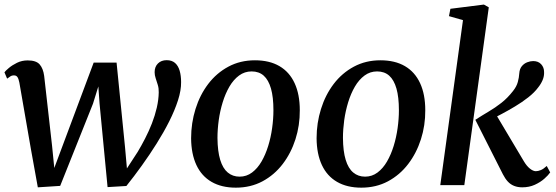

<svg xmlns="http://www.w3.org/2000/svg" viewBox="-21 -832 2500 863"><path d="M149 10 118 -161.5 66 -461Q62.5 -478.5 57.2 -485.8Q52 -493 43 -493Q33 -493.5 25.8 -488.8Q18.5 -484 11 -478.5L-1 -507Q3.5 -513.5 18.5 -526.2Q33.5 -539 55.5 -549.8Q77.5 -560.5 103.5 -560.5Q141.5 -560.5 157.2 -542.5Q173 -524.5 177.5 -491L213 -177L223 -77L263 -184L400 -550.5H503L541 -170L549.5 -75L598 -149.5Q614.5 -177 631.2 -209.5Q648 -242 661.8 -277.2Q675.5 -312.5 683.8 -348.2Q692 -384 692.5 -417Q693 -435 688.2 -450.5Q683.5 -466 678.8 -480Q674 -494 674 -507.5Q674 -532 689 -546.8Q704 -561.5 728 -561.5Q751.5 -561.5 765.8 -549Q780 -536.5 786.5 -514.2Q793 -492 793 -463Q793.5 -426 779 -381Q764.5 -336 739.8 -286.8Q715 -237.5 683.2 -187Q651.5 -136.5 616.5 -87.8Q581.5 -39 547 4L462.5 9L426.5 -366.5L421 -443.5L397 -366L249.5 3.5Z M1125 -561Q1190 -561 1235 -534.8Q1280 -508.5 1303.2 -458.2Q1326.5 -408 1326.5 -336.5Q1327 -268.5 1307 -206Q1287 -143.5 1249.5 -94.5Q1212 -45.5 1158.8 -17Q1105.5 11.5 1039 11.5Q975 11.5 930 -14.5Q885 -40.5 861.8 -90.2Q838.5 -140 838 -210.5Q838 -279 857.8 -342.2Q877.5 -405.5 915 -454.8Q952.5 -504 1005.8 -532.5Q1059 -561 1125 -561ZM1110 -511Q1078.5 -511 1053.5 -492.5Q1028.5 -474 1010.2 -442.8Q992 -411.5 980 -372.5Q968 -333.5 962.2 -292Q956.5 -250.5 956.5 -212Q957 -152 968.8 -113.5Q980.5 -75 1002.8 -56.5Q1025 -38 1056 -38Q1087 -38 1111.8 -56.5Q1136.5 -75 1154.5 -106Q1172.5 -137 1184.5 -176Q1196.5 -215 1202.2 -256.5Q1208 -298 1208 -336.5Q1208 -395.5 1197 -434Q1186 -472.5 1164.5 -491.8Q1143 -511 1110 -511Z M1689 -561Q1754 -561 1799 -534.8Q1844 -508.5 1867.2 -458.2Q1890.5 -408 1890.5 -336.5Q1891 -268.5 1871 -206Q1851 -143.5 1813.5 -94.5Q1776 -45.5 1722.8 -17Q1669.5 11.5 1603 11.5Q1539 11.5 1494 -14.5Q1449 -40.5 1425.8 -90.2Q1402.5 -140 1402 -210.5Q1402 -279 1421.8 -342.2Q1441.5 -405.5 1479 -454.8Q1516.5 -504 1569.8 -532.5Q1623 -561 1689 -561ZM1674 -511Q1642.5 -511 1617.5 -492.5Q1592.5 -474 1574.2 -442.8Q1556 -411.5 1544 -372.5Q1532 -333.5 1526.2 -292Q1520.5 -250.5 1520.5 -212Q1521 -152 1532.8 -113.5Q1544.5 -75 1566.8 -56.5Q1589 -38 1620 -38Q1651 -38 1675.8 -56.5Q1700.5 -75 1718.5 -106Q1736.5 -137 1748.5 -176Q1760.5 -215 1766.2 -256.5Q1772 -298 1772 -336.5Q1772 -395.5 1761 -434Q1750 -472.5 1728.5 -491.8Q1707 -511 1674 -511Z M1958 0 2060 -741.5 1997 -759.5 2003.5 -792.5 2154 -811.5 2176 -799 2066 0ZM2326.5 10Q2306 10 2289.8 3.5Q2273.5 -3 2261.5 -16Q2249.5 -29 2239.5 -48.5L2115.5 -293.5Q2146.5 -313.5 2175.8 -330.8Q2205 -348 2232.8 -369.8Q2260.5 -391.5 2285 -423Q2301 -443 2306.5 -463.5Q2312 -484 2313 -502Q2314.5 -522.5 2324.5 -534.5Q2334.5 -546.5 2348.5 -552Q2362.5 -557.5 2375.5 -557.5Q2398.5 -557.5 2411.5 -543.2Q2424.5 -529 2424.5 -508.5Q2425.5 -490 2418 -472.2Q2410.5 -454.5 2398 -439Q2381 -416 2353.2 -394.2Q2325.5 -372.5 2294.2 -353.8Q2263 -335 2234.5 -320Q2206 -305 2186.5 -295L2200 -331.5L2334 -106.5Q2346.5 -85.5 2361 -74Q2375.5 -62.5 2387.5 -62.5Q2397.5 -62.5 2409.8 -67.5Q2422 -72.5 2436.5 -86L2452 -57Q2443.5 -44.5 2425.8 -28.8Q2408 -13 2382.8 -1.5Q2357.5 10 2326.5 10Z"/></svg>

Font: Merriweather 36pt Medium
Style: Italic
Weight: 500
Italic angle: -7.8°
Version: Version 2.101